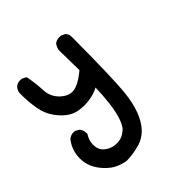

<svg xmlns="http://www.w3.org/2000/svg" viewBox="-158 -381 817 817"><g transform="rotate(-45 250.0 27.5)"><path d="M192.4 -55.7Q225.6 -55.7 278.3 -99.6L276.4 -222.7Q279.3 -237.3 288.1 -250Q300.8 -259.8 317.4 -259.8Q324.2 -259.8 327.1 -258.8L344.7 -251Q352.5 -242.2 354 -234.9Q355.5 -227.5 355.5 -223.1Q355.5 -218.8 355.5 -214.8Q354.5 20.5 346.7 101.6Q335 217.8 282.2 271.5Q258.8 293.9 230.5 302.7Q185.5 315.4 148.4 315.4H147.5Q125 311.5 104.5 302.7Q81.1 293 57.6 268.6Q13.7 222.7 13.7 168Q13.7 119.1 43 81.1Q55.7 69.3 73.2 69.3Q80.1 69.3 83 70.3L98.6 79.1Q110.4 91.8 110.4 110.4Q110.4 112.3 110.4 116.2Q94.7 140.6 94.7 165Q94.7 195.3 113.3 211.9Q137.7 233.4 172.9 233.4Q202.1 233.4 228.5 210Q241.2 198.2 252 167Q262.7 135.7 268.1 90.3Q273.4 44.9 274.4 1Q235.4 21.5 184.6 21.5Q178.7 21.5 171.9 20.5Q140.6 19.5 115.2 3.9Q90.8 -10.7 67.4 -42Q43.9 -73.2 36.6 -115.2Q29.3 -157.2 29.3 -199.2Q29.3 -204.1 29.3 -210Q30.3 -224.6 41 -237.3Q52.7 -248 69.3 -248Q77.1 -248 80.1 -247.1L98.6 -237.3Q107.4 -190.4 109.4 -146.5Q111.3 -107.4 140.6 -79.1Q166 -55.7 192.4 -55.7Z"/></g></svg>

Font: JasonHandwriting2
Style: SemiBold
Weight: 600
Version: Version 1.04.7